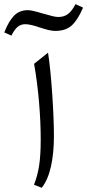

<svg xmlns="http://www.w3.org/2000/svg" viewBox="-123 -892 418 921"><path d="M11.2 -843.3Q29.3 -843.3 84 -826.7Q112.8 -818.4 129.2 -814.5Q145.5 -810.5 156.7 -810.5Q183.6 -810.5 202.4 -824.2Q221.2 -837.9 239.3 -872.1L275.4 -855.5Q250.5 -796.9 221.4 -770.3Q192.4 -743.7 142.6 -743.7Q127.9 -743.7 110.4 -747.8Q92.8 -752 67.4 -760.3Q22.5 -775.9 -2 -775.9Q-22.9 -775.9 -38.1 -763.4Q-53.2 -751 -68.4 -721.2L-102.5 -736.3Q-82 -789.1 -56.2 -816.2Q-30.3 -843.3 11.2 -843.3ZM107.4 -639.2Q113.3 -602.5 118.4 -551Q123.5 -499.5 127.4 -442.6Q131.3 -385.7 133.5 -332.5Q135.7 -279.3 135.7 -238.8Q135.7 -155.8 121.1 -91.8Q106.4 -27.8 77.1 8.8L40 -5.9Q57.1 -48.3 64.7 -97.7Q72.3 -147 72.3 -222.7Q72.3 -307.1 64.2 -402.3Q56.2 -497.6 40.5 -585.9Z"/></svg>

Font: Pinar-DS3-FD Regular
Style: Regular
Weight: 400
Designer: Amin Abedi
Version: Version 3.000